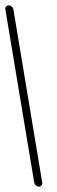

<svg xmlns="http://www.w3.org/2000/svg" viewBox="-64 -599 214 719"><path d="M94.2 85 -13.9 -564C-15.2 -571.9 -23.5 -579 -31.4 -579C-39.3 -579 -45.2 -571.9 -43.9 -564L64.2 85C65.5 92.9 73.7 100 81.7 100C89.6 100 95.5 92.9 94.2 85Z"/></svg>

Font: MewTooHand
Style: Lta
Weight: 400
Designer: Mew Too, Robert Jablonski
Version: Version 0.77